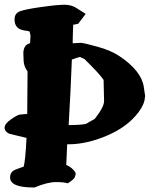

<svg xmlns="http://www.w3.org/2000/svg" viewBox="-27 -617 669 821"><path d="M262.7 167Q248 161.6 211.9 161.6Q175.8 161.6 120.6 184.6H115.2Q17.1 184.6 16.1 142.6Q16.1 117.2 39.3 108.2Q62.5 99.1 74.2 95.7Q81.5 70.8 86.4 -27.3L13.2 -44.9Q-7.3 -54.2 -7.3 -70.8Q-7.3 -87.4 18.6 -105.7Q44.4 -124 57.1 -127L89.4 -129.9L90.8 -311.5Q76.2 -331.1 74.2 -354L72.8 -388.7Q73.2 -425.8 101.6 -432.1L103.5 -464.8L99.6 -482.4Q94.2 -484.4 77.1 -486.8Q35.2 -492.7 35.2 -533.7Q35.2 -559.6 57.4 -568.4Q79.6 -577.1 148.4 -586.9Q217.3 -596.7 249.5 -596.7Q281.7 -596.7 306.2 -578.6L339.4 -557.6L307.1 -515.1Q293.9 -513.2 286.1 -511.2Q284.2 -471.7 283.7 -432.1Q303.7 -433.6 314.5 -433.6H322.8Q333.5 -432.6 389.9 -417.2Q446.3 -401.9 484.4 -376.5Q578.1 -313.5 587.9 -245.1L593.8 -205.6L592.8 -202.6Q591.8 -172.4 565.4 -137.2Q518.6 -74.7 431.2 -37.4Q343.8 0 265.6 0H260.3L256.3 88.4Q281.2 98.6 295.4 120.1V122.6L296.9 127.4Q295.4 130.9 293.2 139.9Q291 148.9 262.7 167ZM418 -184.6V-185.1L416 -275.4Q396.5 -303.7 334.5 -364.3L314.9 -373.5Q302.7 -370.6 280.3 -362.3Q274.9 -221.7 266.6 -82Q334.5 -83 343.8 -88.9Q355 -96.2 377.9 -108.4Q418 -159.2 418 -184.6Z"/></svg>

Font: Drukaatie burti
Style: Heavy
Weight: 800
Version: Version 0.14